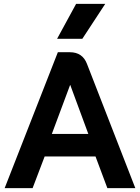

<svg xmlns="http://www.w3.org/2000/svg" viewBox="-20 -969 721 989"><path d="M472 -163H210L148 0H4L278 -700H340Q405 -700 428 -640L677 0H533ZM247 -279H435L342 -531H341ZM372 -949H522L404 -769H274Z"/></svg>

Font: Stavian Bold
Style: Bold
Weight: 700
Version: Version 1.000; ttfautohint (v1.6)